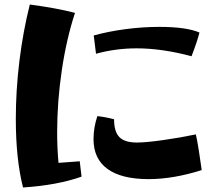

<svg xmlns="http://www.w3.org/2000/svg" viewBox="-20 -791 943 850"><path d="M50 -265Q50 -391 66 -521.5Q82 -652 112 -771Q232 -755 312 -734Q274 -618 253.5 -479Q233 -340 233 -205Q233 -135 239 -70L333 -77L341 -9Q234 29 82 39Q50 -86 50 -265ZM585 -577Q492 -577 405 -553L395 -634Q460 -652 536 -662Q612 -672 685 -672Q805 -672 863 -647Q854 -610 828 -542Q697 -577 585 -577ZM394 -175Q394 -226 411 -277Q447 -273 485 -263Q485 -208 508.5 -184Q532 -160 586 -160Q625 -160 700 -170.5Q775 -181 847 -196Q852 -176 860 -126Q868 -76 873 -38Q747 2 638 2Q518 2 456 -43Q394 -88 394 -175Z"/></svg>

Font: Otomanopee
Style: Regular
Weight: 400
Designer: Das Ende der Wildnis
Foundry: Gutenberg Labo
Version: Version 3.000